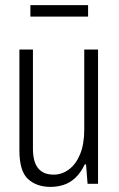

<svg xmlns="http://www.w3.org/2000/svg" viewBox="-20 -720 465 752"><path d="M178 12Q123 12 89.5 -19Q56 -50 56 -131V-526H109V-138Q109 -112 114 -93Q119 -74 129 -61.5Q139 -49 154 -42.5Q169 -36 191 -36Q222 -36 249.5 -56Q277 -76 293.5 -115.5Q310 -155 310 -213V-526H364V0H323L317 -76H312Q296 -43 275 -23.5Q254 -4 229.5 4Q205 12 178 12ZM99 -655V-700H325V-655Z"/></svg>

Font: Archivo Condensed ExtraLight
Style: Regular
Weight: 250
Width: 3
Designer: Hector Gatti
Foundry: Omnibus-Type
Version: Version 2.001